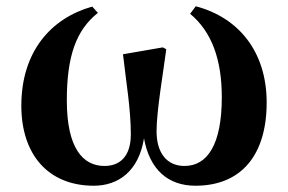

<svg xmlns="http://www.w3.org/2000/svg" viewBox="-20 -575 918 612"><path d="M279 17C357 17 422 -29 439 -134C457 -34 516 17 603 17C750 17 830 -82 830 -248C830 -410 741 -519 604 -555L586 -531C655 -474 687 -385 687 -265C687 -114 641 -46 568 -46C513 -46 479 -86 479 -157C479 -221 501 -349 510 -418L499 -424L372 -402C382 -314 397 -227 397 -147C397 -75 361 -46 313 -46C244 -46 193 -103 193 -255C193 -397 223 -479 292 -534L274 -554C142 -517 48 -410 48 -238C48 -82 134 17 279 17Z"/></svg>

Font: Noto Serif CJK HK Black
Style: Regular
Weight: 900
Designer: Ryoko NISHIZUKA 西塚涼子 (kana & ideographs); Frank Grießhammer (Latin, Greek & Cyrillic); Wenlong ZHANG 张文龙 (bopomofo); San
Foundry: Adobe
Version: Version 2.001;hotconv 1.1.0;makeotfexe 2.6.0